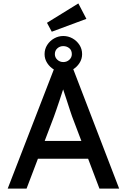

<svg xmlns="http://www.w3.org/2000/svg" viewBox="-20 -1100 740 1120"><path d="M25 0 296 -700H406L675 0H560L400 -422Q397 -429 388.5 -456Q380 -483 369 -516Q358 -549 349 -576.5Q340 -604 337 -612L360 -613Q354 -596 345.5 -570Q337 -544 327.5 -515Q318 -486 309 -460.5Q300 -435 294 -418L135 0ZM145 -174 185 -278H503L549 -174ZM349 -679Q321 -679 296 -693.5Q271 -708 255.5 -732Q240 -756 240 -784Q240 -814 255.5 -838Q271 -862 296 -876Q321 -890 349 -890Q378 -890 403 -876Q428 -862 443.5 -838Q459 -814 459 -784Q459 -756 443.5 -732Q428 -708 403 -693.5Q378 -679 349 -679ZM349 -738Q370 -738 384.5 -751.5Q399 -765 399 -784Q399 -807 384 -819Q369 -831 349 -831Q329 -831 314.5 -818Q300 -805 300 -784Q300 -765 314.5 -751.5Q329 -738 349 -738ZM282 -915 254 -967 437 -1080 484 -990Z"/></svg>

Font: Lexend Medium
Style: Regular
Weight: 500
Designer: Bonnie Shaver-Troup, Thomas Jockin
Foundry: Lexend
Version: Version 1.005